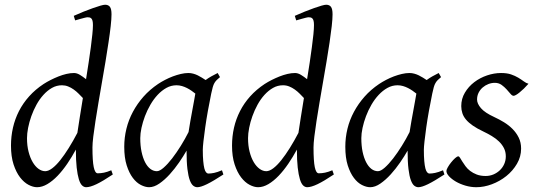

<svg xmlns="http://www.w3.org/2000/svg" viewBox="-20 -762 2234 802"><path d="M303.2 -207Q307.6 -236.3 313.5 -273.7Q319.3 -311 326.2 -352.5Q317.9 -361.3 308.3 -370.8Q298.8 -380.4 287.8 -388.2Q276.9 -396 264.6 -400.9Q252.4 -405.8 238.8 -405.8Q216.3 -405.8 197 -394.8Q177.7 -383.8 161.4 -365.7Q145 -347.7 132.3 -324.5Q119.6 -301.3 110.8 -276.6Q102.1 -252 97.4 -228Q92.8 -204.1 92.8 -185.1Q92.8 -153.3 99.4 -127.9Q106 -102.5 116.7 -84.5Q127.4 -66.4 141.1 -56.6Q154.8 -46.9 168.9 -46.9Q182.1 -46.9 198.2 -59.1Q214.4 -71.3 231.7 -93Q249 -114.7 267.3 -144Q285.6 -173.3 303.2 -207ZM451.2 -33.2Q409.7 -5.4 383.1 7.3Q356.4 20 339.8 20Q330.6 20 322.8 12.5Q314.9 4.9 309.3 -13.4Q303.7 -31.7 300.3 -62Q296.9 -92.3 296.9 -137.2Q280.3 -106.4 261 -78.1Q241.7 -49.8 220.7 -27.8Q199.7 -5.9 177.7 7.1Q155.8 20 134.8 20Q118.2 20 99.1 10Q80.1 0 63.7 -21.2Q47.4 -42.5 36.6 -75.4Q25.9 -108.4 25.9 -153.8Q25.9 -192.4 34.2 -228.8Q42.5 -265.1 59.3 -298.1Q76.2 -331.1 101.8 -359.6Q127.4 -388.2 162.1 -411.1Q175.8 -419.9 191.7 -428Q207.5 -436 224.1 -442.6Q240.7 -449.2 257.3 -453.1Q273.9 -457 289.1 -457Q301.3 -457 314 -449.2Q326.7 -441.4 339.4 -431.2Q345.2 -466.8 350.3 -501Q355.5 -535.2 359.4 -564.7Q363.3 -594.2 365.7 -618.2Q368.2 -642.1 368.2 -657.2Q368.2 -668.5 366.5 -675Q364.7 -681.6 361.6 -684.8Q358.4 -688 354.5 -689Q350.6 -689.9 346.2 -689.9Q341.8 -689.9 333.3 -687.7Q324.7 -685.5 315.9 -683.1Q305.7 -680.2 293.9 -676.8L288.1 -695.8Q308.6 -705.1 329.3 -713.4Q350.1 -721.7 367.9 -728Q385.7 -734.4 399.4 -738.3Q413.1 -742.2 418.9 -742.2Q432.6 -742.2 439.2 -733.4Q445.8 -724.6 445.8 -702.1Q445.8 -683.1 442.4 -652.8Q439 -622.6 433.3 -585Q427.7 -547.4 420.7 -504.9Q413.6 -462.4 406 -419.2Q398.4 -376 391.4 -334Q384.3 -292 378.7 -255.9Q373 -219.7 369.6 -191.2Q366.2 -162.6 366.2 -146Q366.2 -89.4 371.6 -63.7Q377 -38.1 388.2 -38.1Q400.9 -38.1 414.3 -40.8Q427.7 -43.5 444.8 -50.8Z M767.6 -210.4Q771 -232.4 775.1 -256.1Q779.3 -279.8 783.4 -301.8Q787.6 -323.7 790.8 -342Q793.9 -360.4 795.9 -371.1Q788.6 -377 779.8 -383.1Q771 -389.2 761 -394.3Q751 -399.4 740 -402.6Q729 -405.8 717.3 -405.8Q694.8 -405.8 675 -394.8Q655.3 -383.8 638.4 -365.7Q621.6 -347.7 608.2 -324.5Q594.7 -301.3 585.4 -276.6Q576.2 -252 571 -228Q565.9 -204.1 565.9 -185.1Q565.9 -153.3 571.3 -127.9Q576.7 -102.5 585.9 -84.5Q595.2 -66.4 607.9 -56.6Q620.6 -46.9 635.3 -46.9Q647 -46.9 663.8 -61.8Q680.7 -76.7 699 -100.3Q717.3 -124 735.4 -153.1Q753.4 -182.1 767.6 -210.4ZM913.1 -33.2Q870.6 -5.4 844.5 7.3Q818.4 20 804.2 20Q795.4 20 787.4 13.9Q779.3 7.8 772.9 -9Q766.6 -25.9 762.9 -55.7Q759.3 -85.4 759.3 -132.8Q746.6 -110.4 728.3 -83.7Q710 -57.1 689 -33.9Q668 -10.7 645.8 4.6Q623.5 20 603 20Q586.9 20 568.6 10.7Q550.3 1.5 534.9 -18.8Q519.5 -39.1 509.3 -71Q499 -103 499 -148.9Q499 -187.5 508.1 -224.4Q517.1 -261.2 535.2 -294.9Q553.2 -328.6 579.3 -358.2Q605.5 -387.7 640.1 -411.1Q653.3 -419.9 669.2 -428.2Q685.1 -436.5 701.9 -442.9Q718.8 -449.2 735.4 -453.1Q752 -457 767.1 -457Q777.3 -457 787.1 -454.3Q796.9 -451.7 805.9 -447.3Q814.9 -442.9 823.2 -437.7Q831.5 -432.6 838.9 -427.7Q850.1 -436 862.8 -443.1Q875.5 -450.2 889.2 -457L898.9 -439.9Q890.6 -433.1 885.3 -427.7Q879.9 -422.4 875.7 -415.3Q871.6 -408.2 868.7 -397.9Q865.7 -387.7 862.3 -371.1Q855 -335.9 848.4 -299.1Q841.8 -262.2 837.2 -229.5Q832.5 -196.8 829.8 -171.9Q827.1 -147 827.1 -136.2Q827.1 -108.4 828.9 -89.4Q830.6 -70.3 833.5 -58.8Q836.4 -47.4 840.8 -42.2Q845.2 -37.1 851.1 -37.1Q860.8 -37.1 874.3 -39.8Q887.7 -42.5 907.2 -50.8Z M1226.6 -207Q1231 -236.3 1236.8 -273.7Q1242.7 -311 1249.5 -352.5Q1241.2 -361.3 1231.7 -370.8Q1222.2 -380.4 1211.2 -388.2Q1200.2 -396 1188 -400.9Q1175.8 -405.8 1162.1 -405.8Q1139.6 -405.8 1120.4 -394.8Q1101.1 -383.8 1084.7 -365.7Q1068.4 -347.7 1055.7 -324.5Q1043 -301.3 1034.2 -276.6Q1025.4 -252 1020.8 -228Q1016.1 -204.1 1016.1 -185.1Q1016.1 -153.3 1022.7 -127.9Q1029.3 -102.5 1040 -84.5Q1050.8 -66.4 1064.5 -56.6Q1078.1 -46.9 1092.3 -46.9Q1105.5 -46.9 1121.6 -59.1Q1137.7 -71.3 1155 -93Q1172.4 -114.7 1190.7 -144Q1209 -173.3 1226.6 -207ZM1374.5 -33.2Q1333 -5.4 1306.4 7.3Q1279.8 20 1263.2 20Q1253.9 20 1246.1 12.5Q1238.3 4.9 1232.7 -13.4Q1227.1 -31.7 1223.6 -62Q1220.2 -92.3 1220.2 -137.2Q1203.6 -106.4 1184.3 -78.1Q1165 -49.8 1144 -27.8Q1123 -5.9 1101.1 7.1Q1079.1 20 1058.1 20Q1041.5 20 1022.5 10Q1003.4 0 987.1 -21.2Q970.7 -42.5 960 -75.4Q949.2 -108.4 949.2 -153.8Q949.2 -192.4 957.5 -228.8Q965.8 -265.1 982.7 -298.1Q999.5 -331.1 1025.1 -359.6Q1050.8 -388.2 1085.4 -411.1Q1099.1 -419.9 1115 -428Q1130.9 -436 1147.5 -442.6Q1164.1 -449.2 1180.7 -453.1Q1197.3 -457 1212.4 -457Q1224.6 -457 1237.3 -449.2Q1250 -441.4 1262.7 -431.2Q1268.6 -466.8 1273.7 -501Q1278.8 -535.2 1282.7 -564.7Q1286.6 -594.2 1289.1 -618.2Q1291.5 -642.1 1291.5 -657.2Q1291.5 -668.5 1289.8 -675Q1288.1 -681.6 1284.9 -684.8Q1281.7 -688 1277.8 -689Q1273.9 -689.9 1269.5 -689.9Q1265.1 -689.9 1256.6 -687.7Q1248 -685.5 1239.3 -683.1Q1229 -680.2 1217.3 -676.8L1211.4 -695.8Q1231.9 -705.1 1252.7 -713.4Q1273.4 -721.7 1291.3 -728Q1309.1 -734.4 1322.8 -738.3Q1336.4 -742.2 1342.3 -742.2Q1356 -742.2 1362.5 -733.4Q1369.1 -724.6 1369.1 -702.1Q1369.1 -683.1 1365.7 -652.8Q1362.3 -622.6 1356.7 -585Q1351.1 -547.4 1344 -504.9Q1336.9 -462.4 1329.3 -419.2Q1321.8 -376 1314.7 -334Q1307.6 -292 1302 -255.9Q1296.4 -219.7 1293 -191.2Q1289.6 -162.6 1289.6 -146Q1289.6 -89.4 1294.9 -63.7Q1300.3 -38.1 1311.5 -38.1Q1324.2 -38.1 1337.6 -40.8Q1351.1 -43.5 1368.2 -50.8Z M1690.9 -210.4Q1694.3 -232.4 1698.5 -256.1Q1702.6 -279.8 1706.8 -301.8Q1710.9 -323.7 1714.1 -342Q1717.3 -360.4 1719.2 -371.1Q1711.9 -377 1703.1 -383.1Q1694.3 -389.2 1684.3 -394.3Q1674.3 -399.4 1663.3 -402.6Q1652.3 -405.8 1640.6 -405.8Q1618.2 -405.8 1598.4 -394.8Q1578.6 -383.8 1561.8 -365.7Q1544.9 -347.7 1531.5 -324.5Q1518.1 -301.3 1508.8 -276.6Q1499.5 -252 1494.4 -228Q1489.3 -204.1 1489.3 -185.1Q1489.3 -153.3 1494.6 -127.9Q1500 -102.5 1509.3 -84.5Q1518.6 -66.4 1531.2 -56.6Q1543.9 -46.9 1558.6 -46.9Q1570.3 -46.9 1587.2 -61.8Q1604 -76.7 1622.3 -100.3Q1640.6 -124 1658.7 -153.1Q1676.8 -182.1 1690.9 -210.4ZM1836.4 -33.2Q1793.9 -5.4 1767.8 7.3Q1741.7 20 1727.5 20Q1718.8 20 1710.7 13.9Q1702.6 7.8 1696.3 -9Q1689.9 -25.9 1686.3 -55.7Q1682.6 -85.4 1682.6 -132.8Q1669.9 -110.4 1651.6 -83.7Q1633.3 -57.1 1612.3 -33.9Q1591.3 -10.7 1569.1 4.6Q1546.9 20 1526.4 20Q1510.3 20 1491.9 10.7Q1473.6 1.5 1458.3 -18.8Q1442.9 -39.1 1432.6 -71Q1422.4 -103 1422.4 -148.9Q1422.4 -187.5 1431.4 -224.4Q1440.4 -261.2 1458.5 -294.9Q1476.6 -328.6 1502.7 -358.2Q1528.8 -387.7 1563.5 -411.1Q1576.7 -419.9 1592.5 -428.2Q1608.4 -436.5 1625.2 -442.9Q1642.1 -449.2 1658.7 -453.1Q1675.3 -457 1690.4 -457Q1700.7 -457 1710.4 -454.3Q1720.2 -451.7 1729.2 -447.3Q1738.3 -442.9 1746.6 -437.7Q1754.9 -432.6 1762.2 -427.7Q1773.4 -436 1786.1 -443.1Q1798.8 -450.2 1812.5 -457L1822.3 -439.9Q1814 -433.1 1808.6 -427.7Q1803.2 -422.4 1799.1 -415.3Q1794.9 -408.2 1792 -397.9Q1789.1 -387.7 1785.6 -371.1Q1778.3 -335.9 1771.7 -299.1Q1765.1 -262.2 1760.5 -229.5Q1755.9 -196.8 1753.2 -171.9Q1750.5 -147 1750.5 -136.2Q1750.5 -108.4 1752.2 -89.4Q1753.9 -70.3 1756.8 -58.8Q1759.8 -47.4 1764.2 -42.2Q1768.6 -37.1 1774.4 -37.1Q1784.2 -37.1 1797.6 -39.8Q1811 -42.5 1830.6 -50.8Z M2187.5 -412.1Q2177.7 -400.9 2168.2 -391.8Q2158.7 -382.8 2150.4 -376Q2142.1 -369.1 2135.5 -365.5Q2128.9 -361.8 2125.5 -361.8Q2119.1 -361.8 2112.1 -370.4Q2105 -378.9 2095.9 -388.9Q2086.9 -398.9 2075 -407.5Q2063 -416 2046.9 -416Q2033.2 -416 2020 -410.9Q2006.8 -405.8 1996.3 -396.7Q1985.8 -387.7 1979.2 -374.8Q1972.7 -361.8 1972.7 -346.2Q1972.7 -329.1 1989 -310.1Q2005.4 -291 2044.9 -272.9Q2064.9 -263.7 2085 -251.5Q2105 -239.3 2120.8 -223.4Q2136.7 -207.5 2146.7 -187.3Q2156.7 -167 2156.7 -141.1Q2156.7 -107.4 2139.4 -77.9Q2122.1 -48.3 2095 -26.6Q2067.9 -4.9 2034.7 7.6Q2001.5 20 1969.7 20Q1946.8 20 1924.3 13.4Q1901.9 6.8 1884.3 -3.4Q1866.7 -13.7 1855.7 -25.6Q1844.7 -37.6 1844.7 -47.9Q1844.7 -53.2 1850.6 -63.5Q1856.4 -73.7 1864.5 -83.7Q1872.6 -93.8 1880.9 -101.3Q1889.2 -108.9 1894.5 -108.9Q1897.9 -108.9 1901.6 -102.8Q1905.3 -96.7 1910.9 -87.6Q1916.5 -78.6 1924.3 -67.9Q1932.1 -57.1 1943.8 -48.1Q1955.6 -39.1 1971.4 -33Q1987.3 -26.9 2008.8 -26.9Q2025.9 -26.9 2041.3 -33.4Q2056.6 -40 2068.1 -51Q2079.6 -62 2086.2 -76.9Q2092.8 -91.8 2092.8 -108.9Q2092.8 -127.9 2085 -143.3Q2077.1 -158.7 2064.2 -171.1Q2051.3 -183.6 2034.2 -193.8Q2017.1 -204.1 1998.5 -212.9Q1972.7 -225.1 1955.1 -237.3Q1937.5 -249.5 1926.8 -262.2Q1916 -274.9 1911.4 -289.1Q1906.7 -303.2 1906.7 -318.8Q1906.7 -349.6 1921.9 -375Q1937 -400.4 1960.9 -418.7Q1984.9 -437 2014.4 -447Q2043.9 -457 2072.8 -457Q2097.7 -457 2114.7 -451.2Q2131.8 -445.3 2144.8 -437.5Q2157.7 -429.7 2167.5 -422.4Q2177.2 -415 2187.5 -412.1Z"/></svg>

Font: Gentium Plus Afr
Style: Italic
Weight: 400
Italic angle: -8°
Designer: J. Victor Gaultney, Annie Olsen, Iska Routamaa, Becca Hirsbrunner
Foundry: SIL International
Version: Version 5.000